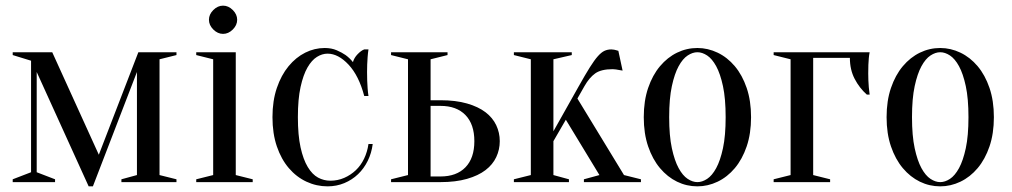

<svg xmlns="http://www.w3.org/2000/svg" viewBox="-20 -645 3585 680"><path d="M25 -460H165L330 -97L470 -460H605V-450L545 -435V-25L605 -10V0H410V-10L465 -25V-390L309 15H294L110 -390V-35L175 -10V0H25V-10L90 -35V-430L25 -450Z M735 -25V-435L675 -450V-460H815V-25L875 -10V0H675V-10ZM820 -575Q820 -556 804.5 -540.5Q789 -525 770 -525Q751 -525 735.5 -540.5Q720 -556 720 -575Q720 -594 735.5 -609.5Q751 -625 770 -625Q789 -625 804.5 -609.5Q820 -594 820 -575Z M1140 -455Q1121 -455 1102.5 -443.5Q1084 -432 1069 -406Q1054 -380 1044.5 -337Q1035 -294 1035 -230Q1035 -166 1044.5 -123Q1054 -80 1070 -53.5Q1086 -27 1106.5 -16Q1127 -5 1150 -5Q1176 -5 1199 -15Q1222 -25 1240 -42Q1258 -59 1269.5 -83Q1281 -107 1285 -135H1300Q1296 -103 1282.5 -75.5Q1269 -48 1248 -28Q1227 -8 1199.5 3.5Q1172 15 1140 15Q1101 15 1065.5 -1.5Q1030 -18 1003 -49.5Q976 -81 960.5 -126.5Q945 -172 945 -230Q945 -288 960.5 -333.5Q976 -379 1002 -410.5Q1028 -442 1061 -458.5Q1094 -475 1130 -475Q1154 -475 1172.5 -467Q1191 -459 1204 -450Q1219 -439 1230 -425Q1234 -440 1246.5 -453Q1259 -466 1270 -470H1285Q1283 -457 1282 -443Q1281 -431 1280.5 -417Q1280 -403 1280 -390Q1280 -375 1280.5 -359.5Q1281 -344 1282 -332Q1283 -318 1285 -305H1270Q1251 -377 1214.5 -416Q1178 -455 1140 -455Z M1540 -290Q1594 -290 1634 -278.5Q1674 -267 1699.5 -247.5Q1725 -228 1737.5 -201.5Q1750 -175 1750 -145Q1750 -115 1737.5 -88.5Q1725 -62 1699.5 -42.5Q1674 -23 1634 -11.5Q1594 0 1540 0H1365V-10L1425 -25V-435L1365 -450V-460H1565V-450L1505 -435V-290ZM1505 -270V-20H1540Q1597 -20 1628.5 -52.5Q1660 -85 1660 -145Q1660 -205 1628.5 -237.5Q1597 -270 1540 -270Z M1984 -221 1940 -145V-25L1995 -10V0H1800V-10L1860 -25V-435L1800 -450V-460H2005V-450L1940 -435V-180L2030 -340Q2053 -381 2069 -406.5Q2085 -432 2097.5 -446Q2110 -460 2121 -465Q2132 -470 2145 -470Q2150 -470 2155 -469Q2160 -468 2163 -467Q2167 -466 2170 -465L2185 -395Q2179 -396 2173 -397Q2168 -398 2161.5 -399Q2155 -400 2150 -400Q2109 -400 2088 -385Q2067 -370 2050 -340L2025 -296L2190 -25L2250 -10V0H2048V-10L2103 -25Z M2450 -460Q2433 -460 2415.5 -448.5Q2398 -437 2383.5 -410.5Q2369 -384 2359.5 -340Q2350 -296 2350 -230Q2350 -164 2359.5 -120Q2369 -76 2383.5 -49.5Q2398 -23 2415.5 -11.5Q2433 0 2450 0Q2467 0 2484.5 -11.5Q2502 -23 2516.5 -49.5Q2531 -76 2540.5 -120Q2550 -164 2550 -230Q2550 -296 2540.5 -340Q2531 -384 2516.5 -410.5Q2502 -437 2484.5 -448.5Q2467 -460 2450 -460ZM2450 -475Q2487 -475 2521.5 -458.5Q2556 -442 2582.5 -410.5Q2609 -379 2624.5 -333.5Q2640 -288 2640 -230Q2640 -172 2624.5 -126.5Q2609 -81 2582.5 -49.5Q2556 -18 2521.5 -1.5Q2487 15 2450 15Q2412 15 2378 -1.5Q2344 -18 2317.5 -49.5Q2291 -81 2275.5 -126.5Q2260 -172 2260 -230Q2260 -288 2275.5 -333.5Q2291 -379 2317.5 -410.5Q2344 -442 2378 -458.5Q2412 -475 2450 -475Z M2860 -440V-25L2920 -10V0H2720V-10L2780 -25V-435L2720 -450V-460H3060Q3058 -450 3057 -439Q3056 -429 3055.5 -415.5Q3055 -402 3055 -385Q3055 -374 3055.5 -360.5Q3056 -347 3057 -336Q3058 -323 3060 -310H3050Q3024 -333 3007 -365.5Q2990 -398 2990 -440Z M3310 -460Q3293 -460 3275.5 -448.5Q3258 -437 3243.5 -410.5Q3229 -384 3219.5 -340Q3210 -296 3210 -230Q3210 -164 3219.5 -120Q3229 -76 3243.5 -49.5Q3258 -23 3275.5 -11.5Q3293 0 3310 0Q3327 0 3344.5 -11.5Q3362 -23 3376.5 -49.5Q3391 -76 3400.5 -120Q3410 -164 3410 -230Q3410 -296 3400.5 -340Q3391 -384 3376.5 -410.5Q3362 -437 3344.5 -448.5Q3327 -460 3310 -460ZM3310 -475Q3347 -475 3381.5 -458.5Q3416 -442 3442.5 -410.5Q3469 -379 3484.5 -333.5Q3500 -288 3500 -230Q3500 -172 3484.5 -126.5Q3469 -81 3442.5 -49.5Q3416 -18 3381.5 -1.5Q3347 15 3310 15Q3272 15 3238 -1.5Q3204 -18 3177.5 -49.5Q3151 -81 3135.5 -126.5Q3120 -172 3120 -230Q3120 -288 3135.5 -333.5Q3151 -379 3177.5 -410.5Q3204 -442 3238 -458.5Q3272 -475 3310 -475Z"/></svg>

Font: Oranienbaum
Style: Regular
Weight: 400
Designer: Oleg Pospelov and Jovanny Lemonad
Foundry: Oleg Pospelov and jovanny Lemonad
Version: Version 1.001; ttfautohint (v0.91) -l 8 -r 50 -G 200 -x 0 -w